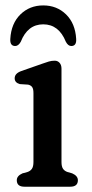

<svg xmlns="http://www.w3.org/2000/svg" viewBox="-20 -706 346 726"><path d="M212.5 -446.5V-93.5Q212.5 -76 218.5 -67.5Q224.5 -59 235.5 -55.5L253 -50.5Q274.5 -41 274.5 -24.5Q274.5 0 245.5 0H72.5Q43.5 0 43.5 -24.5Q43.5 -41 65 -50.5L83.5 -55.5Q94.5 -59 100.5 -67.5Q106.5 -76 106.5 -93.5V-354Q106.5 -370.5 101.2 -377.2Q96 -384 86 -386L55 -388Q35.5 -393.5 35.5 -410Q35.5 -428.5 61 -437.5L141 -465.5Q154.5 -470.5 165 -473.5Q175.5 -476.5 187 -476.5Q198 -476.5 205.2 -468.5Q212.5 -460.5 212.5 -446.5ZM143.5 -614Q84.5 -614 58.5 -548Q49.5 -532 37.5 -532Q17 -532 19 -559.5Q22.5 -617.5 57.2 -651.5Q92 -685.5 143.5 -685.5Q195 -685.5 229.8 -651.5Q264.5 -617.5 268 -559.5Q270 -532 249.5 -532Q237.5 -532 229 -548Q202.5 -614 143.5 -614Z"/></svg>

Font: Fraunces 9pt S100
Style: Regular
Weight: 400
Version: Version 1.000; ttfautohint (v1.8.3)